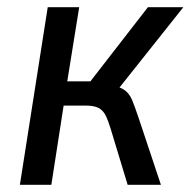

<svg xmlns="http://www.w3.org/2000/svg" viewBox="-20 -511 527 531"><path d="M35 0 112 -491H199L166 -286H230L389 -491H487L297 -252L286 -276Q312 -271 325 -261.5Q338 -252 345.5 -234Q353 -216 364 -183L425 0H333L286 -155Q279 -178 272 -192Q265 -206 252.5 -212.5Q240 -219 217 -219H156L122 0Z"/></svg>

Font: Nunito Sans 10pt Condensed Medium
Style: Italic
Weight: 500
Width: 3
Italic angle: -9°
Designer: Vernon Adams
Foundry: Vernon Adams
Version: Version 3.101;gftools[0.9.27]